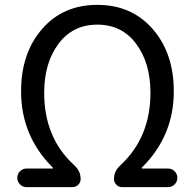

<svg xmlns="http://www.w3.org/2000/svg" viewBox="-20 -767 798 787"><path d="M88.9 0Q73.2 0 62 -11.2Q50.8 -22.5 50.8 -38.1Q50.8 -53.7 62 -64.9Q73.2 -76.2 88.9 -76.2H195.3Q197.3 -76.2 197.3 -78.1Q197.3 -80.1 195.3 -81.1Q66.4 -210 66.4 -392.6Q66.4 -548.8 152.3 -647.9Q238.3 -747.1 378.9 -747.1Q519.5 -747.1 606 -647.9Q692.4 -548.8 692.4 -392.6Q692.4 -210 562.5 -81.1Q560.5 -80.1 560.5 -78.1Q560.5 -76.2 563.5 -76.2H668.9Q684.6 -76.2 695.8 -64.9Q707 -53.7 707 -38.1Q707 -22.5 695.8 -11.2Q684.6 0 668.9 0H480.5Q466.8 0 457 -9.8Q447.3 -19.5 447.3 -33.2Q447.3 -65.4 472.7 -88.9Q596.7 -203.1 596.7 -386.7Q596.7 -508.8 538.1 -587.4Q479.5 -666 378.9 -666Q278.3 -666 219.7 -587.4Q161.1 -508.8 161.1 -386.7Q161.1 -201.2 285.2 -88.9Q310.5 -65.4 310.5 -33.2Q310.5 -19.5 300.8 -9.8Q291 0 277.3 0Z"/></svg>

Font: Gen Jyuu GothicX Regular
Style: Regular
Weight: 400
Designer: [Source Han Sans]
Ryoko NISHIZUKA  (kana & ideographs); Paul D. Hunt (Latin, Greek & Cyrillic); Wenlong ZHANG  (bopomofo
Version: Version 1.002.20150607